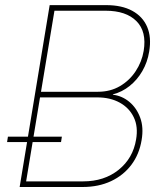

<svg xmlns="http://www.w3.org/2000/svg" viewBox="-20 -748 667 768"><path d="M58.6 0 178.7 -727.5H404.8Q467.3 -727.5 509 -704.8Q550.8 -682.1 568.6 -640.6Q586.4 -599.1 576.7 -541.5Q569.8 -499 549.3 -463.6Q528.8 -428.2 498.5 -404.1Q468.3 -379.9 431.6 -370.6V-369.1Q468.3 -364.7 497.3 -340.6Q526.4 -316.4 540.8 -277.3Q555.2 -238.3 546.4 -187.5Q537.1 -130.9 505.6 -88.9Q474.1 -46.9 424.3 -23.4Q374.5 0 310.1 0ZM84.5 -22.5H312.5Q397 -22.5 454.6 -68.8Q512.2 -115.2 524.4 -190.4Q533.2 -241.2 515.1 -278.8Q497.1 -316.4 459 -337.4Q420.9 -358.4 369.6 -358.4H140.1ZM144 -380.9H371.6Q421.4 -380.9 460 -403.6Q498.5 -426.3 522.9 -463.6Q547.4 -501 554.7 -544.4Q567.4 -621.6 525.9 -663.3Q484.4 -705.1 402.3 -705.1H197.8ZM8.3 -179.7 11.7 -201.2H227.5L224.1 -179.7Z"/></svg>

Font: Inter 20pt Thin
Style: Italic
Weight: 250
Italic angle: -9.3988°
Version: Version 4.001;git-66647c0bb